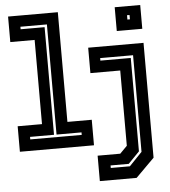

<svg xmlns="http://www.w3.org/2000/svg" viewBox="-62 -806 941 1061"><g transform="rotate(-5 409.0 -275.0)"><path d="M22.5 0V-141.5H157.5V-608.5H22.5V-750H298.5V-141.5H433.5V0ZM85.5 -63H371V-77H232.5V-688H85.5V-674H218.5V-77H85.5ZM448.5 200V59H574L614 18.5V-399H448.5V-540H755.5V97L652.5 200ZM515 133H621L692 59V-477H509.5V-463H678V55L616 119H515ZM614 -618V-750H755.5V-618ZM678 -676H692V-700H678Z"/></g></svg>

Font: Tourney Thin
Style: Regular
Weight: 100
Designer: Tyler Finck
Foundry: Etcetera Type Co
Version: Version 1.015